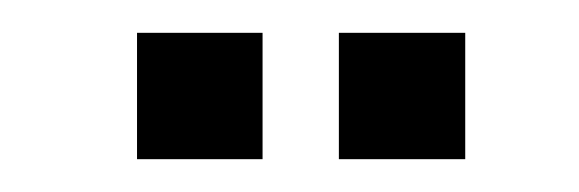

<svg xmlns="http://www.w3.org/2000/svg" viewBox="-20 -737 353 117"><path d="M186.5 -640V-717H263.5V-640ZM63.5 -640V-717H140V-640Z"/></svg>

Font: Big Shoulders Stencil Display
Style: Bold
Weight: 700
Designer: Patric King
Foundry: XO Type Co
Version: Version 1.000